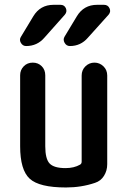

<svg xmlns="http://www.w3.org/2000/svg" viewBox="-20 -785 540 814"><path d="M259.8 9.8Q146.5 9.8 106 -27.3Q65.4 -64.5 65.4 -165V-465.8Q65.4 -488.3 80.6 -503.9Q95.7 -519.5 119.1 -519.5Q141.6 -519.5 156.7 -504.4Q171.9 -489.3 171.9 -465.8V-165Q171.9 -111.3 190.4 -91.8Q209 -72.3 257.8 -72.3Q293.9 -72.3 319.3 -86.9Q326.2 -90.8 326.2 -99.6V-464.8Q326.2 -488.3 342.3 -503.9Q358.4 -519.5 380.4 -519.5Q402.3 -519.5 418.5 -503.9Q434.6 -488.3 434.6 -464.8V-88.9Q434.6 -61.5 420.9 -39.6Q407.2 -17.6 382.8 -9.8Q325.2 9.8 259.8 9.8ZM391.6 -764.6H420.9Q437.5 -764.6 444.3 -750Q451.2 -735.4 440.4 -722.7L352.5 -625Q322.3 -589.8 276.4 -589.8Q261.7 -589.8 253.9 -603.5Q246.1 -617.2 253.9 -629.9L305.7 -715.8Q335 -764.6 391.6 -764.6ZM90.8 -589.8Q76.2 -589.8 68.4 -603.5Q60.5 -617.2 69.3 -629.9L121.1 -715.8Q150.4 -764.6 207 -764.6H236.3Q252.9 -764.6 259.3 -750Q265.6 -735.4 254.9 -722.7L168 -625Q137.7 -589.8 90.8 -589.8Z"/></svg>

Font: Rounded Mgen+ 1mn medium
Style: Regular
Weight: 500
Designer: [Source Han Sans]
Ryoko NISHIZUKA  (kana & ideographs); Paul D. Hunt (Latin, Greek & Cyrillic); Wenlong ZHANG  (bopomofo
Version: Version 1.059.20150602